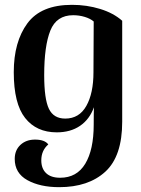

<svg xmlns="http://www.w3.org/2000/svg" viewBox="-20 -548 584 795"><path d="M41 110Q41 74 64.5 52Q88 30 125 30Q165 30 180 50Q151 75 151 116Q151 150 171 169Q191 188 229 188Q298 188 333 130Q368 72 368 -32Q368 -81 369 -104Q351 -54 311.5 -27Q272 0 215 0Q131 0 84 -59.5Q37 -119 37 -249Q37 -375 93.5 -451.5Q150 -528 278 -528Q339 -528 394.5 -511Q450 -494 486 -462V-44Q486 99 416 163Q346 227 225 227Q146 227 93.5 198Q41 169 41 110ZM367 -249 368 -459Q354 -471 331 -478Q308 -485 283 -485Q214 -485 188.5 -421.5Q163 -358 163 -237Q163 -138 182.5 -97.5Q202 -57 250 -57Q308 -57 337.5 -109.5Q367 -162 367 -249Z"/></svg>

Font: Arima Madurai ExtraBold
Style: Regular
Weight: 800
Designer: Joana Correia and Natanael Gama
Foundry: NDISCOVER
Version: Version 1.020